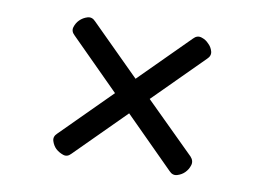

<svg xmlns="http://www.w3.org/2000/svg" viewBox="-58 -757 879 639"><g transform="rotate(10 381.5 -437.5)"><path d="M600 -219Q590 -209 575 -204.5Q560 -200 548 -213L382 -379L216 -213Q204 -200 189.5 -205Q175 -210 164 -220Q154 -230 149.5 -244.5Q145 -259 158 -271L324 -437L158 -603Q145 -615 149.5 -629.5Q154 -644 164 -654Q175 -665 190 -669.5Q205 -674 217 -661L383 -496L548 -661Q560 -674 575 -669.5Q590 -665 600 -654Q611 -644 615 -629.5Q619 -615 606 -603L441 -438L608 -273Q620 -260 615.5 -245Q611 -230 600 -219Z"/></g></svg>

Font: Playwrite HU
Style: Regular
Weight: 400
Designer: Veronika Burian, José Scaglione
Foundry: TypeTogether
Version: Version 1.002